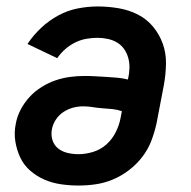

<svg xmlns="http://www.w3.org/2000/svg" viewBox="-20 -562 590 594"><path d="M223 12Q195 12 168 8Q141 4 117 -6.5Q93 -17 73.5 -34Q54 -51 43 -74Q32 -97 27.5 -124Q23 -151 29 -180Q33 -202 44 -223Q55 -244 71.5 -262Q88 -280 109 -293Q130 -306 152 -313.5Q174 -321 196.5 -324Q219 -327 241 -327Q258 -327 275 -326Q292 -325 309.5 -324Q327 -323 343.5 -321.5Q360 -320 376 -316V-317Q380 -334 380.5 -350.5Q381 -367 377 -382Q373 -397 364.5 -409.5Q356 -422 343 -430Q330 -438 314 -441.5Q298 -445 282 -445Q265 -445 247.5 -442Q230 -439 213.5 -431Q197 -423 182.5 -410.5Q168 -398 157 -382L65 -426Q83 -453 107.5 -476Q132 -499 161 -514.5Q190 -530 221 -536Q252 -542 282 -542Q315 -542 347 -536.5Q379 -531 406.5 -517Q434 -503 453.5 -479.5Q473 -456 483.5 -427Q494 -398 493.5 -365Q493 -332 487 -299L464 -179Q458 -152 448 -126Q438 -100 420.5 -77Q403 -54 379.5 -36Q356 -18 330 -7Q304 4 277 8Q250 12 223 12ZM223 -85Q245 -85 268 -92Q291 -99 309 -115Q327 -131 338 -153Q349 -175 353 -197L357 -218Q343 -223 328 -224.5Q313 -226 297.5 -227Q282 -228 267.5 -230.5Q253 -233 237 -233Q222 -233 206.5 -229Q191 -225 177 -216Q163 -207 153.5 -193Q144 -179 141 -164Q137 -146 142 -129.5Q147 -113 159.5 -103Q172 -93 188.5 -89Q205 -85 223 -85Z"/></svg>

Font: Lode Term
Style: Bold Italic
Weight: 700
Italic angle: -11°
Monospace: yes
Designer: Belleve Invis
Foundry: Belleve Invis
Version: Version 29.2.0